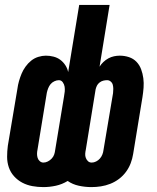

<svg xmlns="http://www.w3.org/2000/svg" viewBox="-20 -755 640 783"><path d="M157 8Q134 8 112 4Q90 0 71 -10Q52 -20 37.5 -36Q23 -52 16 -72.5Q9 -93 9 -115.5Q9 -138 12 -161L51 -393Q53 -409 57.5 -424.5Q62 -440 68 -454.5Q74 -469 84 -483Q94 -497 107 -507.5Q120 -518 136 -523Q152 -528 167 -528Q183 -528 198.5 -524Q214 -520 226 -511Q238 -502 246.5 -489Q255 -476 258 -461L303 -735H427L386 -483Q392 -493 401.5 -502Q411 -511 422 -517Q433 -523 445 -525.5Q457 -528 468 -528Q488 -528 506 -522Q524 -516 536.5 -503Q549 -490 555.5 -472.5Q562 -455 564.5 -436Q567 -417 565.5 -397.5Q564 -378 561 -359L523 -127Q520 -108 513 -89.5Q506 -71 494 -54.5Q482 -38 465.5 -25.5Q449 -13 430 -5.5Q411 2 391.5 5Q372 8 353 8Q327 8 301.5 2.5Q276 -3 256 -17Q233 -3 207.5 2.5Q182 8 157 8ZM354 -92Q363 -92 372 -96.5Q381 -101 387.5 -108.5Q394 -116 397.5 -125Q401 -134 402 -143L441 -375Q442 -384 442 -392.5Q442 -401 440 -409Q438 -417 431.5 -422.5Q425 -428 417 -428Q409 -428 401 -426Q393 -424 386 -418.5Q379 -413 375.5 -406Q372 -399 370 -391L330 -145Q328 -136 327.5 -127.5Q327 -119 330 -111Q333 -103 339 -97.5Q345 -92 354 -92ZM157 -92Q166 -92 175 -96.5Q184 -101 191 -108.5Q198 -116 201 -125Q204 -134 205 -143L241 -361Q243 -371 244 -381.5Q245 -392 243.5 -401.5Q242 -411 236 -419.5Q230 -428 220 -428Q211 -428 201.5 -423.5Q192 -419 186 -411.5Q180 -404 176.5 -395Q173 -386 171 -377L133 -145Q131 -136 131 -127.5Q131 -119 133.5 -111Q136 -103 142.5 -97.5Q149 -92 157 -92Z"/></svg>

Font: Iosevka Heavy Extended
Style: Italic
Weight: 900
Width: 7
Italic angle: -9°
Monospace: yes
Designer: Belleve Invis
Foundry: Belleve Invis
Version: Version 32.5.0; ttfautohint (v1.8.4)